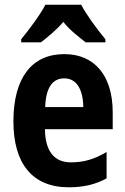

<svg xmlns="http://www.w3.org/2000/svg" viewBox="-20 -786 533 816"><path d="M325 -766H173C153 -726 102 -658 70 -619V-606H154C178 -625 218 -656 249 -693C278 -656 318 -627 344 -606H428V-619C391 -664 348 -722 325 -766ZM253 -556C116 -556 37 -456 37 -270C37 -93 116 10 272 10C335 10 386 -2 433 -28V-140C381 -109 336 -96 281 -96C211 -96 172 -143 171 -237H459V-309C459 -462 384 -556 253 -556ZM253 -453C306 -453 333 -405 334 -331H172C175 -419 207 -453 253 -453Z"/></svg>

Font: Noto Sans Telugu Condensed
Style: Bold
Weight: 700
Width: 3
Designer: Jelle Bosma - Monotype Design Team
Foundry: Monotype Imaging Inc.
Version: Version 2.005